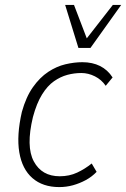

<svg xmlns="http://www.w3.org/2000/svg" viewBox="-20 -753 513 781"><path d="M221 8Q154 8 112 -28.5Q70 -65 58.5 -133.5Q47 -202 69 -298Q86 -359 114 -398.5Q142 -438 176 -460.5Q210 -483 246 -491.5Q282 -500 315 -500Q356 -500 387 -484.5Q418 -469 438 -438L410 -404Q393 -429 366 -442.5Q339 -456 311 -456Q282 -456 254 -448.5Q226 -441 199.5 -422.5Q173 -404 151 -368.5Q129 -333 114 -277Q85 -157 117.5 -96.5Q150 -36 223 -36Q262 -36 294 -51Q326 -66 353 -88L373 -54Q354 -34 329 -20.5Q304 -7 277 0.5Q250 8 221 8ZM299 -558 245 -733H281L333 -597L439 -733H473L348 -558Z"/></svg>

Font: Nunito Sans 7pt Condensed ExtraLight
Style: Italic
Weight: 250
Width: 3
Italic angle: -9°
Designer: Vernon Adams
Foundry: Vernon Adams
Version: Version 3.101;gftools[0.9.27]